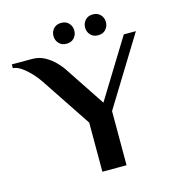

<svg xmlns="http://www.w3.org/2000/svg" viewBox="-148 -899 903 997"><g transform="rotate(-15 303.5 -401.0)"><path d="M279 0V-264L102 -530Q85 -556 62.5 -580Q40 -604 16 -621Q-8 -638 -31 -640V-660H78Q116 -660 146.5 -643Q177 -626 201 -601Q225 -576 241 -550L377 -345L571 -660H636L409 -291V0ZM442 -690Q416 -690 401 -706.5Q386 -723 386 -746Q386 -769 401 -785.5Q416 -802 442 -802Q468 -802 483 -785.5Q498 -769 498 -746Q498 -723 483 -706.5Q468 -690 442 -690ZM272 -690Q246 -690 231 -706.5Q216 -723 216 -746Q216 -769 231 -785.5Q246 -802 272 -802Q298 -802 313 -785.5Q328 -769 328 -746Q328 -723 313 -706.5Q298 -690 272 -690Z"/></g></svg>

Font: El Messiri
Style: Bold
Weight: 700
Designer: Mohamed Gaber
Foundry: Kief Type Foundry
Version: Version 2.020; ttfautohint (v1.8.3)